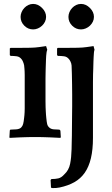

<svg xmlns="http://www.w3.org/2000/svg" viewBox="-20 -699 571 979"><path d="M288 4Q281 4 267 3Q253 2 237 1.5Q221 1 207 0.5Q193 0 186 0H132Q125 0 110.5 0.5Q96 1 80.5 1.5Q65 2 50.5 3Q36 4 29 4L28 0L30 -34L33 -38Q48 -38 64 -39.5Q80 -41 88 -49Q95 -56 98 -67Q101 -78 103 -98Q104 -105 104.5 -112Q105 -119 105.5 -127Q106 -135 106 -146Q106 -157 106 -173V-286Q106 -305 106 -316.5Q106 -328 105.5 -336Q105 -344 104.5 -350.5Q104 -357 103 -366Q101 -376 97 -385Q93 -394 90 -397Q80 -410 65 -412Q50 -414 34 -414L30 -418V-452L34 -455H85Q108 -455 134 -455.5Q160 -456 180 -459L215 -464L221 -445Q219 -441 217.5 -432.5Q216 -424 215.5 -414.5Q215 -405 214.5 -395.5Q214 -386 214 -380Q214 -372 213.5 -365.5Q213 -359 213 -350.5Q213 -342 212.5 -329Q212 -316 212 -297V-185Q212 -165 212.5 -152.5Q213 -140 213.5 -131Q214 -122 214.5 -114.5Q215 -107 216 -98Q218 -77 220.5 -66.5Q223 -56 231 -49Q239 -41 253.5 -39.5Q268 -38 283 -38L288 -33L290 0ZM85 -613Q85 -625 90 -637Q95 -649 104 -658.5Q113 -668 124.5 -673.5Q136 -679 149 -679Q174 -679 194.5 -658.5Q215 -638 215 -613Q215 -600 209.5 -588.5Q204 -577 194.5 -568Q185 -559 173 -554Q161 -549 149 -549Q123 -549 104 -568Q85 -587 85 -613ZM271 -452 275 -455H326Q349 -455 375.5 -455.5Q402 -456 422 -459L457 -464L462 -445Q460 -441 459 -431Q458 -421 457.5 -409Q457 -397 456.5 -386Q456 -375 456 -368Q456 -359 455.5 -348Q455 -337 454.5 -320.5Q454 -304 454 -280Q454 -256 454 -222V4Q454 64 443.5 108Q433 152 412 182Q391 212 359 230Q327 248 284 257Q274 259 266 259.5Q258 260 248 260L240 258L238 219L242 214Q262 214 277.5 210.5Q293 207 308 190Q331 169 337.5 136.5Q344 104 345 62Q345 56 345.5 37Q346 18 346.5 -7Q347 -32 347 -60.5Q347 -89 347.5 -114Q348 -139 348 -158Q348 -177 348 -184Q348 -194 348 -217.5Q348 -241 347.5 -268Q347 -295 346.5 -321.5Q346 -348 345 -365Q344 -376 339.5 -385Q335 -394 332 -397Q322 -410 306.5 -412Q291 -414 275 -414L271 -418ZM329 -613Q329 -625 334 -637Q339 -649 348 -658.5Q357 -668 368.5 -673.5Q380 -679 393 -679Q418 -679 438.5 -658.5Q459 -638 459 -613Q459 -600 453.5 -588.5Q448 -577 438.5 -568Q429 -559 417 -554Q405 -549 393 -549Q367 -549 348 -568Q329 -587 329 -613Z"/></svg>

Font: QuattrocentoBold
Style: Bold
Weight: 700
Designer: Pablo Impallari
Foundry: Pablo Impallari, Igino Marini, Branda Gallo
Version: Version 2.000